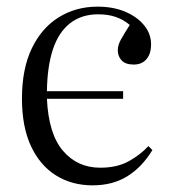

<svg xmlns="http://www.w3.org/2000/svg" viewBox="-20 -543 515 577"><path d="M258 14Q196 14 148 -16Q100 -46 73 -104Q46 -162 46 -247Q46 -336 75.5 -397.5Q105 -459 156.5 -491Q208 -523 273 -523Q321 -523 357 -507.5Q393 -492 413.5 -466.5Q434 -441 434 -410Q434 -390 427.5 -376.5Q421 -363 409.5 -356Q398 -349 382 -349Q357 -349 345.5 -361.5Q334 -374 334 -392Q334 -407 343 -423.5Q352 -440 370 -468Q351 -484 328 -492Q305 -500 275 -500Q225 -500 190.5 -473Q156 -446 139 -394.5Q122 -343 121 -269H350V-246H121Q126 -140 169.5 -89.5Q213 -39 281 -39Q332 -39 367 -58.5Q402 -78 426 -104L438 -92Q407 -41 363 -13.5Q319 14 258 14Z"/></svg>

Font: Literata 60pt Light
Style: Regular
Weight: 300
Designer: Latin by Veronika Burian and Jose Scaglione. Greek by Irene Vlachou. Cyrillic by Vera Evstafieva.
Foundry: TypeTogether
Version: Version 3.103;gftools[0.9.29]